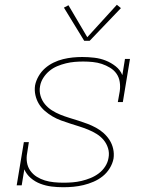

<svg xmlns="http://www.w3.org/2000/svg" viewBox="-20 -777 640 805"><path d="M245 8Q220 8 196 5Q172 2 149.5 -6.5Q127 -15 109 -30.5Q91 -46 82 -67L71 0H50L80 -181H101L94 -136Q90 -116 93 -96.5Q96 -77 107 -61.5Q118 -46 134 -36Q150 -26 168 -20.5Q186 -15 206 -13Q226 -11 246 -11Q265 -11 284 -12.5Q303 -14 322 -18.5Q341 -23 359.5 -30.5Q378 -38 394 -50Q410 -62 421 -79Q432 -96 435 -115Q439 -136 433 -155.5Q427 -175 414.5 -190Q402 -205 385 -215.5Q368 -226 349.5 -233.5Q331 -241 312 -247Q293 -253 274 -259Q255 -265 236 -272Q217 -279 200 -289Q183 -299 168 -312Q153 -325 143 -341.5Q133 -358 128.5 -378Q124 -398 127 -419Q131 -439 142 -458Q153 -477 169 -491Q185 -505 204.5 -514.5Q224 -524 244.5 -529Q265 -534 285 -536Q305 -538 325 -538Q350 -538 375.5 -535Q401 -532 423.5 -523Q446 -514 465 -499Q484 -484 493 -462L504 -530H525L495 -349H474L482 -394Q485 -414 482 -433.5Q479 -453 468.5 -468Q458 -483 441.5 -493Q425 -503 407 -509Q389 -515 369 -517Q349 -519 329 -519Q311 -519 293 -517.5Q275 -516 256.5 -511.5Q238 -507 220 -499.5Q202 -492 187 -479.5Q172 -467 161.5 -450.5Q151 -434 148 -416Q144 -395 150 -375Q156 -355 168.5 -340Q181 -325 197.5 -314.5Q214 -304 232.5 -296.5Q251 -289 270.5 -283Q290 -277 309 -271Q328 -265 346.5 -258Q365 -251 382.5 -241.5Q400 -232 414.5 -219Q429 -206 439.5 -189.5Q450 -173 454.5 -153Q459 -133 456 -112Q452 -91 440 -71.5Q428 -52 410.5 -38Q393 -24 372 -15Q351 -6 330 -1Q309 4 288 6Q267 8 245 8ZM333 -606 248 -745 267 -755 346 -621 470 -757 487 -743 356 -606Z"/></svg>

Font: Iosevka Curly Slab ThExObl
Style: Regular
Weight: 100
Width: 7
Italic angle: -9°
Monospace: yes
Designer: Belleve Invis
Foundry: Belleve Invis
Version: Version 11.1.0; ttfautohint (v1.8.3)